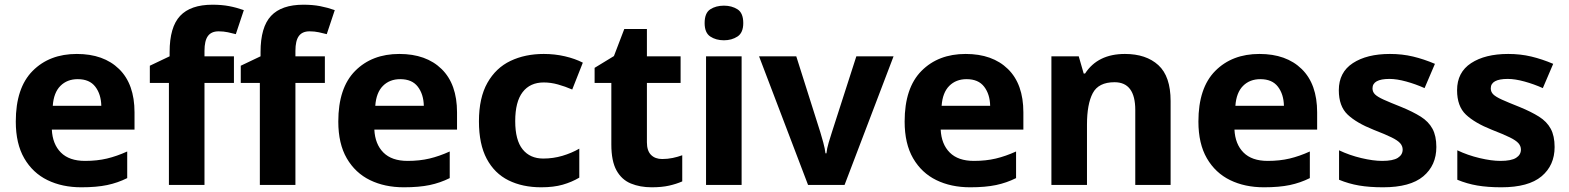

<svg xmlns="http://www.w3.org/2000/svg" viewBox="-20 -785 6661 815"><path d="M306 -556Q420 -556 485.5 -492Q551 -428 551 -308V-235H200Q203 -173 238.5 -137.5Q274 -102 341 -102Q392 -102 434 -112Q476 -122 520 -142V-29Q480 -9 435 0.5Q390 10 325 10Q244 10 181.5 -20.5Q119 -51 83 -113Q47 -175 47 -269Q47 -412 118.5 -484Q190 -556 306 -556ZM310 -449Q265 -449 236.5 -420.5Q208 -392 204 -336H410Q409 -385 384.5 -417Q360 -449 310 -449Z M973 -433H848V0H697V-433H616V-506L700 -546V-564Q700 -670 744.5 -717.5Q789 -765 882 -765Q921 -765 952.5 -759Q984 -753 1015 -742L981 -640Q966 -644 947.5 -648Q929 -652 908 -652Q877 -652 862.5 -632Q848 -612 848 -569V-546H973Z M1359 -433H1234V0H1083V-433H1002V-506L1086 -546V-564Q1086 -670 1130.5 -717.5Q1175 -765 1268 -765Q1307 -765 1338.5 -759Q1370 -753 1401 -742L1367 -640Q1352 -644 1333.5 -648Q1315 -652 1294 -652Q1263 -652 1248.5 -632Q1234 -612 1234 -569V-546H1359Z M1675 -556Q1789 -556 1854.5 -492Q1920 -428 1920 -308V-235H1569Q1572 -173 1607.5 -137.5Q1643 -102 1710 -102Q1761 -102 1803 -112Q1845 -122 1889 -142V-29Q1849 -9 1804 0.5Q1759 10 1694 10Q1613 10 1550.5 -20.5Q1488 -51 1452 -113Q1416 -175 1416 -269Q1416 -412 1487.5 -484Q1559 -556 1675 -556ZM1679 -449Q1634 -449 1605.5 -420.5Q1577 -392 1573 -336H1779Q1778 -385 1753.5 -417Q1729 -449 1679 -449Z M2277 10Q2198 10 2138.5 -19.5Q2079 -49 2046 -111Q2013 -173 2013 -270Q2013 -370 2049 -433.5Q2085 -497 2147 -526.5Q2209 -556 2288 -556Q2335 -556 2378 -546Q2421 -536 2454 -519L2409 -405Q2379 -418 2348.5 -426.5Q2318 -435 2288 -435Q2230 -435 2198.5 -394Q2167 -353 2167 -271Q2167 -190 2198.5 -151Q2230 -112 2286 -112Q2328 -112 2367 -123.5Q2406 -135 2439 -154V-31Q2407 -12 2368.5 -1Q2330 10 2277 10Z M2791 -110Q2814 -110 2835.5 -114.5Q2857 -119 2876 -126V-15Q2851 -4 2820 3Q2789 10 2746 10Q2697 10 2658 -6Q2619 -22 2597 -61.5Q2575 -101 2575 -172V-433H2504V-497L2586 -547L2630 -662H2726V-546H2869V-433H2726V-181Q2726 -145 2743.5 -127.5Q2761 -110 2791 -110Z M3053 -761Q3086 -761 3110.5 -745.5Q3135 -730 3135 -687Q3135 -646 3110.5 -630Q3086 -614 3053 -614Q3019 -614 2995 -630Q2971 -646 2971 -687Q2971 -730 2995 -745.5Q3019 -761 3053 -761ZM3128 -546V0H2977V-546Z M3410 0 3202 -546H3360L3462 -224Q3467 -208 3474.5 -180.5Q3482 -153 3484 -134H3488Q3490 -154 3497.5 -179.5Q3505 -205 3511 -223L3615 -546H3773L3565 0Z M4079 -556Q4193 -556 4258.5 -492Q4324 -428 4324 -308V-235H3973Q3976 -173 4011.5 -137.5Q4047 -102 4114 -102Q4165 -102 4207 -112Q4249 -122 4293 -142V-29Q4253 -9 4208 0.5Q4163 10 4098 10Q4017 10 3954.5 -20.5Q3892 -51 3856 -113Q3820 -175 3820 -269Q3820 -412 3891.5 -484Q3963 -556 4079 -556ZM4083 -449Q4038 -449 4009.5 -420.5Q3981 -392 3977 -336H4183Q4182 -385 4157.5 -417Q4133 -449 4083 -449Z M4755 -556Q4845 -556 4897 -508.5Q4949 -461 4949 -356V0H4799V-318Q4799 -436 4711 -436Q4643 -436 4618.5 -389.5Q4594 -343 4594 -256V0H4443V-546H4559L4580 -473H4586Q4640 -556 4755 -556Z M5326 -556Q5440 -556 5505.5 -492Q5571 -428 5571 -308V-235H5220Q5223 -173 5258.5 -137.5Q5294 -102 5361 -102Q5412 -102 5454 -112Q5496 -122 5540 -142V-29Q5500 -9 5455 0.5Q5410 10 5345 10Q5264 10 5201.5 -20.5Q5139 -51 5103 -113Q5067 -175 5067 -269Q5067 -412 5138.5 -484Q5210 -556 5326 -556ZM5330 -449Q5285 -449 5256.5 -420.5Q5228 -392 5224 -336H5430Q5429 -385 5404.5 -417Q5380 -449 5330 -449Z M6077 -161Q6077 -83 6021.5 -36.5Q5966 10 5851 10Q5793 10 5749 2.5Q5705 -5 5664 -22V-147Q5708 -126 5758.5 -114Q5809 -102 5847 -102Q5893 -102 5913.5 -115Q5934 -128 5934 -150Q5934 -165 5923.5 -177Q5913 -189 5886.5 -202Q5860 -215 5811 -234Q5738 -263 5700.5 -298.5Q5663 -334 5663 -402Q5663 -478 5722.5 -517Q5782 -556 5880 -556Q5932 -556 5978 -545Q6024 -534 6071 -514L6027 -411Q5989 -428 5949 -439Q5909 -450 5878 -450Q5806 -450 5806 -410Q5806 -395 5816.5 -384.5Q5827 -374 5853.5 -362Q5880 -350 5928 -331Q5977 -311 6010.5 -290Q6044 -269 6060.5 -238.5Q6077 -208 6077 -161Z M6579 -161Q6579 -83 6523.5 -36.5Q6468 10 6353 10Q6295 10 6251 2.5Q6207 -5 6166 -22V-147Q6210 -126 6260.5 -114Q6311 -102 6349 -102Q6395 -102 6415.5 -115Q6436 -128 6436 -150Q6436 -165 6425.5 -177Q6415 -189 6388.5 -202Q6362 -215 6313 -234Q6240 -263 6202.5 -298.5Q6165 -334 6165 -402Q6165 -478 6224.5 -517Q6284 -556 6382 -556Q6434 -556 6480 -545Q6526 -534 6573 -514L6529 -411Q6491 -428 6451 -439Q6411 -450 6380 -450Q6308 -450 6308 -410Q6308 -395 6318.5 -384.5Q6329 -374 6355.5 -362Q6382 -350 6430 -331Q6479 -311 6512.5 -290Q6546 -269 6562.5 -238.5Q6579 -208 6579 -161Z"/></svg>

Font: Noto Sans Thai Looped
Style: Bold
Weight: 700
Designer: Sasikarn Vongin, Ben Mitchell
Foundry: The Fontpad Ltd
Version: Version 1.001; ttfautohint (v1.8.4.7-5d5b)